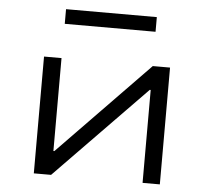

<svg xmlns="http://www.w3.org/2000/svg" viewBox="-51 -755 876 809"><g transform="rotate(5 387.5 -350.5)"><path d="M121 0V-494H195V-101H199L581 -494H654V0H581V-393H577L194 0ZM196 -639V-701H580V-639Z"/></g></svg>

Font: Nunito Sans 7pt Expanded Light
Style: Regular
Weight: 300
Width: 7
Designer: Vernon Adams
Foundry: Vernon Adams
Version: Version 3.101;gftools[0.9.27]